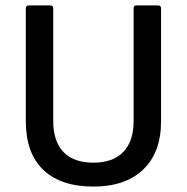

<svg xmlns="http://www.w3.org/2000/svg" viewBox="-20 -675 687 707"><path d="M324 12Q204 12 139.5 -49.5Q75 -111 75 -229V-644Q75 -655 86 -655H165Q176 -655 176 -644V-229Q176 -155 213.5 -115.5Q251 -76 324 -76Q396 -76 434 -115.5Q472 -155 472 -229V-644Q472 -655 482 -655H562Q573 -655 573 -644V-228Q573 -114 507.5 -51Q442 12 324 12Z"/></svg>

Font: Sofia Sans SemiBold
Style: Regular
Weight: 600
Designer: Botio Nikoltchev, Ani Petrova
Foundry: lettersoup
Version: Version 4.101; ttfautohint (v1.8.4.7-5d5b)